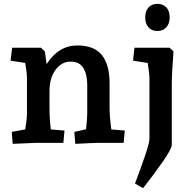

<svg xmlns="http://www.w3.org/2000/svg" viewBox="-20 -742 991 997"><path d="M41 -57 111 -70Q120 -124 120 -152V-336Q120 -363 111 -415L35 -427L43 -494H193L213 -475L222 -409Q284 -506 382 -506Q469 -506 509 -456Q549 -406 549 -309V-182Q549 -138 558 -70L628 -64L622 0H484Q464 0 371 5L366 -57L427 -71Q433 -131 433 -152V-301Q433 -355 413 -388.5Q393 -422 347 -422Q300 -422 268.5 -379.5Q237 -337 237 -269V-182Q237 -124 244 -70L315 -64L309 0H162Q144 0 46 5ZM756 -21V-117V-336Q756 -359 747 -415L671 -427L678 -494H861L881 -475Q872 -361 872 -306V10Q872 30 826 96.5Q780 163 723 235L681 211Q710 135 733 67Q756 -1 756 -21ZM734 -651Q734 -683 750.5 -702.5Q767 -722 797 -722Q827 -722 844 -703.5Q861 -685 861 -651Q861 -620 844 -600.5Q827 -581 797 -581Q767 -581 750.5 -600.5Q734 -620 734 -651Z"/></svg>

Font: Andada Pro
Style: Bold
Weight: 700
Designer: Carolina Giovagnoli
Foundry: Huerta Tipografica
Version: Version 3.005; ttfautohint (v1.8.4)